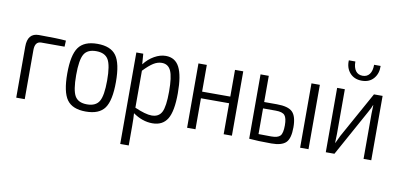

<svg xmlns="http://www.w3.org/2000/svg" viewBox="-80 -959 2959 1422"><g transform="rotate(10 1399.0 -248.0)"><path d="M148 -486Q288 -486 352 -480L350 -434H175Q127 -434 127 -369V0H63V-384Q63 -486 148 -486Z M770 -242Q770 -103 729 -45.5Q688 12 587 12Q487 12 445.5 -45.5Q404 -103 404 -242Q404 -381 445.5 -439Q487 -497 587 -497Q687 -497 728.5 -439.5Q770 -382 770 -242ZM678.5 -399Q653 -442 587 -442Q521 -442 496 -399Q471 -356 471 -242Q471 -128 496 -85Q521 -42 587 -42Q653 -42 678.5 -85Q704 -128 704 -242Q704 -356 678.5 -399Z M1101 -497Q1172 -497 1204 -434.5Q1236 -372 1236 -240Q1236 -104 1200.5 -46Q1165 12 1088 12Q1013 12 942 -38Q945 -5 945 57V204H881V-484H933L939 -405Q972 -448 1015.5 -472.5Q1059 -497 1101 -497ZM1073 -44Q1127 -44 1148.5 -86.5Q1170 -129 1170 -241Q1170 -351 1149.5 -396Q1129 -441 1081 -441Q1049 -441 1018 -421.5Q987 -402 945 -358V-80Q1027 -44 1073 -44Z M1685 -484V0H1623V-233H1411V0H1348V-484H1411V-283H1623V-484Z M1877 -287H1973Q2058 -287 2090.5 -254.5Q2123 -222 2123 -140Q2123 -56 2091.5 -25Q2060 6 1983 6Q1878 6 1816 0H1815V-484H1877ZM2261 -484V0H2198V-484ZM1973 -45Q2022 -45 2040 -64.5Q2058 -84 2058 -143Q2058 -198 2040.5 -218.5Q2023 -239 1973 -239H1877V-46Q1903 -45 1973 -45Z M2631 -700H2680Q2682 -643 2650 -605.5Q2618 -568 2561 -568Q2504 -568 2471 -605.5Q2438 -643 2441 -700H2490Q2490 -654 2508.5 -629.5Q2527 -605 2561 -605Q2594 -605 2612.5 -629.5Q2631 -654 2631 -700ZM2733 0H2675V-338Q2675 -356 2677 -404H2675Q2668 -383 2648 -348L2456 0H2391V-484H2449V-147Q2449 -125 2447 -81H2449Q2454 -94 2476 -138L2668 -484H2733Z"/></g></svg>

Font: exo2condensed_l
Style: Regular
Weight: 300
Width: 3
Designer: Natanael Gama
Version: Version 1.001;PS 001.001;hotconv 1.0.70;makeotf.lib2.5.58329